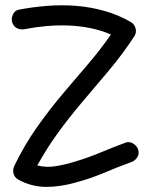

<svg xmlns="http://www.w3.org/2000/svg" viewBox="-20 -732 561 736"><path d="M461.9 -185.5Q476.6 -190.4 490.7 -181.6Q504.9 -172.9 509.8 -158.2Q514.6 -141.6 505.9 -128.4Q497.1 -115.2 482.4 -110.4Q428.7 -90.8 377 -68.8Q325.2 -46.9 269.5 -32.2Q242.2 -24.4 213.9 -20Q185.5 -15.6 157.7 -15.6Q129.9 -15.6 102.5 -22.5Q75.2 -29.3 49.8 -43.9Q35.2 -51.8 31.7 -67.4Q28.3 -83 35.2 -96.7Q73.2 -175.8 122.6 -245.6Q171.9 -315.4 228.5 -381.8Q274.4 -435.5 319.3 -488.3Q364.3 -541 405.3 -599.6Q367.2 -616.2 325.2 -624.5Q283.2 -632.8 240.7 -634.3Q198.2 -635.7 155.8 -631.8Q113.3 -627.9 74.2 -620.1Q58.6 -617.2 44.9 -624Q31.2 -630.9 26.4 -647.5Q22.5 -662.1 29.8 -677.2Q37.1 -692.4 53.7 -695.3Q105.5 -705.1 161.1 -709.5Q216.8 -713.9 272.5 -709.5Q328.1 -705.1 381.3 -689.9Q434.6 -674.8 481.4 -647.5Q495.1 -639.6 499.5 -624Q503.9 -608.4 496.1 -594.7Q450.2 -524.4 397.5 -461.9Q344.7 -399.4 291 -335.9Q243.2 -279.3 200.7 -220.7Q158.2 -162.1 123 -97.7Q158.2 -88.9 195.3 -95.2Q232.4 -101.6 266.6 -112.3Q316.4 -127 364.3 -147Q412.1 -167 461.9 -185.5Z"/></svg>

Font: Schoolbell
Style: Regular
Weight: 400
Designer: Font Diner, Inc
Foundry: Font Diner, Inc
Version: Version 1.001